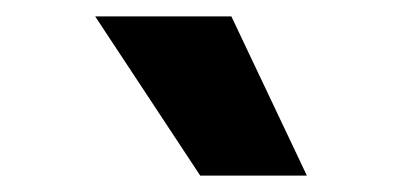

<svg xmlns="http://www.w3.org/2000/svg" viewBox="-20 -810 489 234"><path d="M224 -596 96 -790H262L354 -596Z"/></svg>

Font: Georama
Style: Bold
Weight: 700
Designer: Jean-Baptiste Levee
Foundry: Production Type
Version: Version 1.000